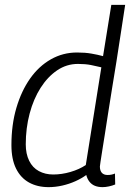

<svg xmlns="http://www.w3.org/2000/svg" viewBox="-20 -760 537 790"><path d="M402 10Q384 10 370.5 4.5Q357 -1 348 -12.5Q339 -24 335 -40Q316 -26 290.5 -14.5Q265 -3 236.5 3.5Q208 10 180 10Q134 10 99.5 -9Q65 -28 46 -66.5Q27 -105 27 -163Q27 -247 47.5 -316.5Q68 -386 104 -437Q140 -488 189.5 -516Q239 -544 297 -544Q330 -544 356 -539.5Q382 -535 404 -529L438 -740H495Q486 -682 477 -622.5Q468 -563 459 -506Q450 -449 441 -395.5Q432 -342 425 -295Q418 -248 411.5 -208Q405 -168 400.5 -139Q396 -110 393.5 -94Q391 -78 391 -75Q391 -58 399 -49Q407 -40 423 -40Q431 -40 438.5 -41.5Q446 -43 453 -46L454 -1Q442 4 428 7Q414 10 402 10ZM199 -42Q234 -42 270 -52.5Q306 -63 333 -81L397 -483Q377 -488 354 -492.5Q331 -497 301 -497Q254 -497 215 -470.5Q176 -444 147 -398.5Q118 -353 102 -293Q86 -233 86 -166Q86 -127 100 -98.5Q114 -70 140 -56Q166 -42 199 -42Z"/></svg>

Font: Georama ExtraCondensed Thin Light
Style: Italic
Weight: 300
Italic angle: -9°
Version: Version 1.001